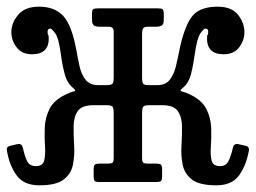

<svg xmlns="http://www.w3.org/2000/svg" viewBox="-20 -545 766 575"><path d="M725.5 -95Q717.5 -49.5 696 -19.8Q674.5 10 628 10Q577.5 10 555 -7.2Q532.5 -24.5 527 -52Q521.5 -79.5 523.5 -110Q525.5 -140.5 525 -168Q524.5 -195.5 512.2 -212.8Q500 -230 465.5 -230H428.5Q412 -230 408.8 -225.2Q405.5 -220.5 405.5 -204V-72Q405.5 -60.5 409 -57.8Q412.5 -55 423 -55H447.5Q458 -55 461.8 -52Q465.5 -49 465.5 -37.5V-16Q465.5 -6.5 462.2 -3.2Q459 0 450 0H276Q266.5 0 263.5 -3.2Q260.5 -6.5 260.5 -16V-37.5Q260.5 -49 264.2 -52Q268 -55 278.5 -55H303Q313 -55 316.8 -57.8Q320.5 -60.5 320.5 -72V-204Q320.5 -220.5 317.2 -225.2Q314 -230 297.5 -230H260.5Q225.5 -230 213.2 -212.8Q201 -195.5 200.5 -168Q200 -140.5 202 -110Q204 -79.5 198.5 -52Q193 -24.5 170.5 -7.2Q148 10 98 10Q51.5 10 29.8 -19.8Q8 -49.5 0.5 -95Q-1.5 -106.5 13 -109L33 -113.5Q45.5 -115.5 48.5 -102.5Q54 -76.5 61.5 -62Q69 -47.5 87 -47.5Q108 -47.5 112.2 -64Q116.5 -80.5 114.8 -106.5Q113 -132.5 114 -162Q115 -191.5 128 -218.2Q141 -245 177 -262Q190.5 -269 200.2 -271Q210 -273 199 -281.5Q181 -296 173.8 -323.2Q166.5 -350.5 162.5 -381Q156 -431 145.5 -445.2Q135 -459.5 130.5 -459.5Q122.5 -459.5 122.5 -450Q122.5 -442.5 124.2 -441Q126 -439.5 126 -428Q126 -407 113.8 -394.8Q101.5 -382.5 75.5 -382.5Q45.5 -382.5 29.8 -403.2Q14 -424 14 -448.5Q14 -476.5 34.5 -500.8Q55 -525 97 -525Q143.5 -525 169.2 -497.5Q195 -470 209 -393.5Q213 -370.5 218.2 -346.5Q223.5 -322.5 236.2 -306.2Q249 -290 275 -290H297Q313 -290 316.8 -294.2Q320.5 -298.5 320.5 -314V-451Q320.5 -458.5 316.5 -461.5Q312.5 -464.5 309 -465H276.5Q267 -465 261.2 -469Q255.5 -473 255.5 -486V-503Q255.5 -514.5 258.8 -517.2Q262 -520 273.5 -520H452.5Q463.5 -520 467 -517.2Q470.5 -514.5 470.5 -503V-486Q470.5 -472 464.2 -468.5Q458 -465 447.5 -465H421.5Q413 -465 409.2 -460.8Q405.5 -456.5 405.5 -441.5V-314Q405.5 -298.5 408.8 -294.2Q412 -290 426.5 -290H450.5Q476 -290 488.5 -306.2Q501 -322.5 506.8 -346.5Q512.5 -370.5 517 -393.5Q530.5 -460.5 552.8 -492.8Q575 -525 631.5 -525Q673.5 -525 692.8 -500.8Q712 -476.5 712 -448.5Q712 -424 696.2 -403.2Q680.5 -382.5 650.5 -382.5Q624 -382.5 612 -394.8Q600 -407 600 -428Q600 -439.5 601.8 -441Q603.5 -442.5 603.5 -450Q603.5 -459.5 595.5 -459.5Q590.5 -459.5 580.2 -445.2Q570 -431 563 -381Q559 -350.5 552 -323.2Q545 -296 527 -281.5Q515.5 -273 525.2 -271Q535 -269 549 -262Q585 -245 598.2 -218.2Q611.5 -191.5 612.5 -162Q613.5 -132.5 611.5 -106.5Q609.5 -80.5 613.8 -64Q618 -47.5 639 -47.5Q656.5 -47.5 664 -62Q671.5 -76.5 677.5 -102.5Q680 -115.5 693 -113.5L713 -109Q727 -106.5 725.5 -95Z"/></svg>

Font: Besley* Narrow
Style: Regular
Weight: 400
Width: 4
Designer: Owen Earl
Foundry: indestructible type*
Version: Version 3.000; ttfautohint (v1.8.3)